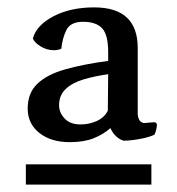

<svg xmlns="http://www.w3.org/2000/svg" viewBox="-20 -835 480 520"><path d="M315 -454Q306 -456 296 -464.5Q286 -473 279 -488Q260 -471 233.5 -460.5Q207 -450 169 -450Q118 -450 86.5 -475Q55 -500 55 -541Q55 -583 81 -608Q107 -633 156 -647Q205 -661 273 -670V-693Q273 -741 256.5 -758.5Q240 -776 205 -776Q171 -776 160 -754Q149 -732 146 -703Q137 -699 126 -699Q106 -699 89 -710Q72 -721 69 -731Q79 -767 125 -791Q171 -815 235 -815Q353 -815 353 -705V-524Q355 -511 360.5 -506Q366 -501 374 -502L397 -504Q405 -504 405 -496Q405 -492 403 -483.5Q401 -475 398 -470Q383 -463 358 -458.5Q333 -454 315 -454ZM50 -335V-390H390V-335ZM272 -535 273 -634Q237 -629 206.5 -620Q176 -611 158 -594Q140 -577 140 -550Q140 -530 155 -514Q170 -498 198 -498Q221 -498 241.5 -507Q262 -516 272 -535Z"/></svg>

Font: Gowun Batang
Style: Bold
Weight: 700
Designer: Yanghee Ryu
Foundry: Yanghee Ryu
Version: Version 2.000